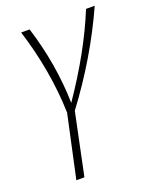

<svg xmlns="http://www.w3.org/2000/svg" viewBox="-133 -486 684 851"><g transform="rotate(-20 209.5 -60.5)"><path d="M177 -3 116 289H78L142 -7Q136 -206 72 -410H112Q170 -224 174 -41Q307 -235 378 -410H419Q324 -199 177 -3Z"/></g></svg>

Font: Ysabeau Light
Style: Italic
Weight: 300
Italic angle: -12°
Designer: Christian Thalmann (Catharsis Fonts)
Version: Version 0.003